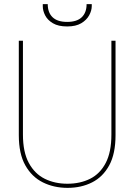

<svg xmlns="http://www.w3.org/2000/svg" viewBox="-20 -897 649 929"><path d="M307 12Q241 12 187.5 -14.5Q134 -41 102.5 -97Q71 -153 71 -243V-700H91V-246Q91 -161 119.5 -108.5Q148 -56 196.5 -32Q245 -8 306 -8Q368 -8 416 -32Q464 -56 491.5 -108.5Q519 -161 519 -246V-700H539V-243Q539 -153 508.5 -97Q478 -41 425.5 -14.5Q373 12 307 12ZM305 -769Q262 -769 236 -784.5Q210 -800 198.5 -822.5Q187 -845 187 -867V-877H211Q211 -836 234.5 -813.5Q258 -791 305 -791Q352 -791 375.5 -813.5Q399 -836 399 -877H424V-868Q424 -846 411.5 -823Q399 -800 373 -784.5Q347 -769 305 -769Z"/></svg>

Font: DM Sans 16pt Thin
Style: Regular
Weight: 250
Version: Version 4.004;gftools[0.9.30]